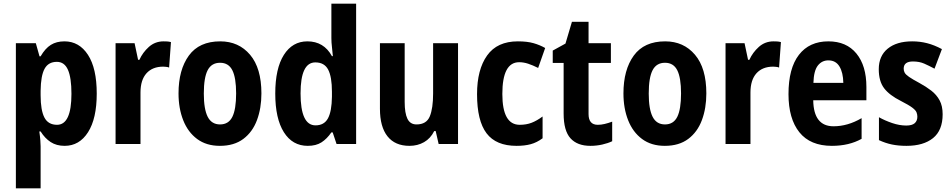

<svg xmlns="http://www.w3.org/2000/svg" viewBox="-20 -780 5154 1040"><path d="M329 -556Q409 -556 456.5 -483Q504 -410 504 -273Q504 -138 457 -64Q410 10 330 10Q286 10 254.5 -10.5Q223 -31 200 -68H193Q197 -40 198.5 -19.5Q200 1 200 13V240H66V-546H174L194 -475H200Q225 -518 255.5 -537Q286 -556 329 -556ZM288 -445Q242 -445 221.5 -407.5Q201 -370 200 -288V-264Q200 -183 220.5 -143.5Q241 -104 289 -104Q367 -104 367 -272Q367 -359 348 -402Q329 -445 288 -445Z M866 -556Q874 -556 884.5 -555.5Q895 -555 906 -552L896 -414Q890 -417 879 -418Q868 -419 864 -419Q806 -419 773.5 -383Q741 -347 741 -279V0H606V-546H709L728 -456H735Q753 -496 786.5 -526Q820 -556 866 -556Z M1396 -274Q1396 -194 1372 -129.5Q1348 -65 1298 -27.5Q1248 10 1171 10Q1098 10 1048 -27Q998 -64 972.5 -128.5Q947 -193 947 -274Q947 -402 1003 -479Q1059 -556 1173 -556Q1273 -556 1334.5 -483.5Q1396 -411 1396 -274ZM1084 -273Q1084 -189 1105 -147.5Q1126 -106 1172 -106Q1218 -106 1238.5 -147Q1259 -188 1259 -274Q1259 -359 1238.5 -399.5Q1218 -440 1172 -440Q1126 -440 1105 -400Q1084 -360 1084 -273Z M1647 10Q1564 10 1517.5 -64Q1471 -138 1471 -273Q1471 -409 1517.5 -482.5Q1564 -556 1645 -556Q1734 -556 1778 -476H1783Q1781 -502 1778 -526Q1775 -550 1775 -574V-760H1909V0H1803L1782 -63H1775Q1751 -28 1721.5 -9Q1692 10 1647 10ZM1689 -101Q1736 -101 1756.5 -139Q1777 -177 1778 -256V-283Q1778 -364 1757.5 -403Q1737 -442 1688 -442Q1608 -442 1608 -274Q1608 -101 1689 -101Z M2461 -546V0H2356L2340 -70H2332Q2312 -30 2277 -10Q2242 10 2198 10Q2120 10 2079 -41.5Q2038 -93 2038 -191V-546H2172V-228Q2172 -167 2187 -136.5Q2202 -106 2236 -106Q2290 -106 2308 -149.5Q2326 -193 2326 -274V-546Z M2778 10Q2667 10 2615.5 -58Q2564 -126 2564 -270Q2564 -403 2618.5 -479.5Q2673 -556 2785 -556Q2836 -556 2870.5 -546Q2905 -536 2933 -520L2895 -412Q2865 -427 2840.5 -435Q2816 -443 2792 -443Q2701 -443 2701 -271Q2701 -104 2795 -104Q2831 -104 2859.5 -115Q2888 -126 2919 -149V-31Q2888 -8 2855 1Q2822 10 2778 10Z M3218 -104Q3236 -104 3255 -108.5Q3274 -113 3296 -121V-15Q3273 -4 3242 3Q3211 10 3178 10Q3107 10 3070 -31Q3033 -72 3033 -165V-439H2974V-506L3043 -544L3078 -662H3168V-546H3289V-439H3168V-162Q3168 -104 3218 -104Z M3806 -274Q3806 -194 3782 -129.5Q3758 -65 3708 -27.5Q3658 10 3581 10Q3508 10 3458 -27Q3408 -64 3382.5 -128.5Q3357 -193 3357 -274Q3357 -402 3413 -479Q3469 -556 3583 -556Q3683 -556 3744.5 -483.5Q3806 -411 3806 -274ZM3494 -273Q3494 -189 3515 -147.5Q3536 -106 3582 -106Q3628 -106 3648.5 -147Q3669 -188 3669 -274Q3669 -359 3648.5 -399.5Q3628 -440 3582 -440Q3536 -440 3515 -400Q3494 -360 3494 -273Z M4170 -556Q4178 -556 4188.5 -555.5Q4199 -555 4210 -552L4200 -414Q4194 -417 4183 -418Q4172 -419 4168 -419Q4110 -419 4077.5 -383Q4045 -347 4045 -279V0H3910V-546H4013L4032 -456H4039Q4057 -496 4090.5 -526Q4124 -556 4170 -556Z M4467 -556Q4565 -556 4619 -490Q4673 -424 4673 -309V-237H4385Q4387 -96 4495 -96Q4572 -96 4647 -140V-28Q4579 10 4486 10Q4369 10 4310 -63.5Q4251 -137 4251 -270Q4251 -410 4307.5 -483Q4364 -556 4467 -556ZM4467 -453Q4432 -453 4410 -425Q4388 -397 4386 -331H4548Q4547 -387 4527 -420Q4507 -453 4467 -453Z M5086 -161Q5086 -74 5034 -32Q4982 10 4890 10Q4846 10 4810.5 2.5Q4775 -5 4741 -21V-145Q4773 -127 4812.5 -113.5Q4852 -100 4889 -100Q4920 -100 4934.5 -112.5Q4949 -125 4949 -148Q4949 -160 4944.5 -171.5Q4940 -183 4921.5 -197Q4903 -211 4860 -233Q4798 -264 4769 -302Q4740 -340 4740 -405Q4740 -477 4788.5 -516.5Q4837 -556 4921 -556Q4963 -556 5002 -546Q5041 -536 5082 -514L5042 -408Q5012 -424 4986 -435.5Q4960 -447 4925 -447Q4875 -447 4875 -408Q4875 -396 4880.5 -386Q4886 -376 4904 -363.5Q4922 -351 4961 -330Q4996 -311 5024.5 -289Q5053 -267 5069.5 -236.5Q5086 -206 5086 -161Z"/></svg>

Font: Noto Sans Gurmukhi UI Condensed
Style: Bold
Weight: 700
Width: 3
Designer: Jelle Bosma - Monotype Design Team
Foundry: Monotype Imaging Inc.
Version: Version 2.004; ttfautohint (v1.8.4.7-5d5b)